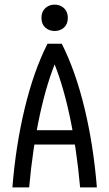

<svg xmlns="http://www.w3.org/2000/svg" viewBox="-20 -819 478 839"><path d="M187.5 -627.9H250Q310.5 -507.8 349.6 -345.2Q388.7 -182.6 403.3 0H330.1Q314.5 -173.8 283.2 -317.9Q252 -461.9 208 -563.5H229.5Q185.5 -461.9 154.3 -317.9Q123 -173.8 107.4 0H34.2Q48.8 -182.6 87.9 -345.2Q127 -507.8 187.5 -627.9ZM344.7 -250V-187.5H94.7V-250ZM218.8 -798.8Q243.2 -798.8 259.8 -783.2Q276.4 -767.6 276.4 -741.2Q276.4 -713.9 259.8 -698.7Q243.2 -683.6 218.8 -683.6Q194.3 -683.6 177.7 -698.7Q161.1 -713.9 161.1 -741.2Q161.1 -767.6 177.7 -783.2Q194.3 -798.8 218.8 -798.8Z"/></svg>

Font: Sudo Var
Style: Regular
Weight: 400
Monospace: yes
Designer: Jens Kutilek
Foundry: Jens Kutilek
Version: Version 0.065;FEAKit 1.0